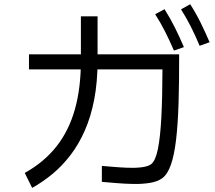

<svg xmlns="http://www.w3.org/2000/svg" viewBox="-20 -873 1040 929"><path d="M472.8 6.9 472.9 -70.3Q492.9 -68.7 526.6 -65.8Q560.3 -62.8 597.6 -61.3Q634.9 -59.8 665.8 -63.7Q696.6 -67.5 711.5 -78.8Q732.4 -95.1 743.9 -151.3Q755.4 -207.5 760.6 -303.9Q765.7 -400.3 766.1 -537.3H120.2V-610.2H846.8Q847.2 -476.8 843.9 -373.3Q840.7 -269.8 831.8 -195.6Q822.9 -121.4 806.8 -75.7Q790.8 -30 765.5 -11.1Q742.8 5.7 705.8 11.8Q668.7 17.9 625.9 17.1Q583.1 16.3 542.4 12.8Q501.8 9.3 472.8 6.9ZM135.6 36.1 99.7 -36.3Q193.8 -88.6 253.8 -165.2Q313.8 -241.7 342.6 -344.9Q371.4 -448 371.4 -578.7V-793.9H452.1V-578.7Q452.1 -475.4 435.8 -391.4Q419.6 -307.4 390.1 -240.8Q360.6 -174.1 320.7 -122.1Q280.8 -70.2 234 -31.4Q187.2 7.3 135.6 36.1ZM945.9 -651.4Q925.1 -701.3 903.1 -744.7Q881.1 -788.2 855.9 -827.7L900.3 -852.6Q928.8 -808.1 951.7 -761.3Q974.6 -714.4 994.2 -668.7ZM821.6 -628.2Q800.4 -677.7 778.4 -720.9Q756.4 -764.2 730.8 -804.1L776 -828.6Q804.1 -784.5 827.2 -737.6Q850.3 -690.8 869.9 -645.1Z"/></svg>

Font: Murecho Thin
Style: Regular
Weight: 100
Designer: Neil Summerour
Foundry: Positype
Version: Version 1.010